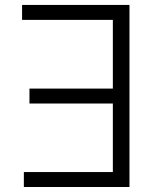

<svg xmlns="http://www.w3.org/2000/svg" viewBox="-20 -747 626 767"><path d="M497.2 -727.3V0H75.3V-59.7H430.8V-333.5H97.7V-393.1H430.8V-667.6H68.2V-727.3Z"/></svg>

Font: Inter Zeller Light
Style: Regular
Weight: 300
Designer: Rasmus Andersson; Joe Bland
Foundry: zeller
Version: Version 3.015;git-dec3a8cb1